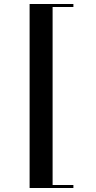

<svg xmlns="http://www.w3.org/2000/svg" viewBox="-20 -820 478 960"><path d="M347 -800V-785H243V105H347V120H128V-800Z"/></svg>

Font: Kalnia
Style: Regular
Weight: 400
Designer: Frida Medrano
Foundry: Frida Medrano
Version: Version 1.105